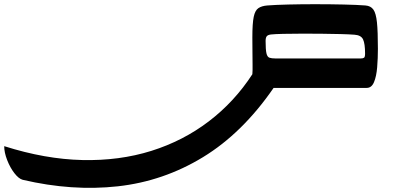

<svg xmlns="http://www.w3.org/2000/svg" viewBox="-1120 -418 1882 913"><path d="M143 -223Q143 -182 147 -164.5Q151 -147 161.5 -143.5Q172 -140 190 -140H595Q606 -140 611 -143.5Q616 -147 616 -163Q616 -210 606.5 -230.5Q597 -251 565 -253Q539 -255 498.5 -256Q458 -257 412 -257.5Q366 -258 322 -258Q269 -258 227 -257Q185 -256 168 -254Q153 -252 148 -245Q143 -238 143 -223ZM181 0Q33 215 -155 329.5Q-343 444 -560 468Q-777 492 -1012 437Q-1031 432 -1051.5 405.5Q-1072 379 -1086 343Q-1100 307 -1100 277Q-905 339 -728.5 343Q-552 347 -400.5 299.5Q-249 252 -127 159Q-5 66 80 -65Q81 -73 81 -85Q81 -97 81 -112Q81 -135 80.5 -167.5Q80 -200 80 -240Q80 -307 86.5 -338Q93 -369 109 -379.5Q125 -390 151 -392Q189 -395 250.5 -396.5Q312 -398 378 -398Q449 -398 514 -396.5Q579 -395 618 -392Q643 -390 655.5 -372.5Q668 -355 672.5 -311.5Q677 -268 677 -186Q677 -141 673.5 -98Q670 -55 658.5 -27.5Q647 0 624 0Z"/></svg>

Font: Alkalami
Style: Regular
Weight: 400
Designer: Becca Hirsbrunner Spalinger
Foundry: SIL International
Version: Version 2.000